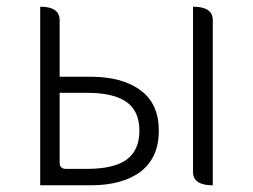

<svg xmlns="http://www.w3.org/2000/svg" viewBox="-20 -553 754 573"><path d="M100 0V-533Q158 -533 158 -493V-324H250Q346 -324 400 -283Q454 -243 454 -163Q454 -83 400 -41Q346 0 250 0ZM158 -68Q158 -49 177 -49H239Q319 -49 357 -76Q396 -104 396 -163Q396 -222 357 -249Q319 -276 239 -276H158ZM615 0Q556 0 556 -40V-533Q615 -533 615 -493V0Z"/></svg>

Font: Swei Half Moon CJK SC
Style: Light
Weight: 300
Version: Version 2.071